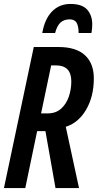

<svg xmlns="http://www.w3.org/2000/svg" viewBox="-21 -952 495 972"><path d="M-1 0 150 -714H275Q364 -714 409 -672.5Q454 -631 454 -555Q454 -464 415.5 -397.5Q377 -331 312 -310L379 0H260L209 -288H167L107 0ZM221 -378Q262 -378 288.5 -402Q315 -426 327.5 -463Q340 -500 340 -540Q340 -621 262 -621H238L187 -378ZM193 -785Q205 -855 242 -893.5Q279 -932 336 -932Q395 -932 420.5 -903Q446 -874 446 -829Q446 -818 445 -807Q444 -796 442 -785H377Q377 -819 367 -836.5Q357 -854 331 -854Q304 -854 286 -838.5Q268 -823 258 -785Z"/></svg>

Font: Noto Sans ExtraCondensed SemiBold
Style: Italic
Weight: 600
Width: 2
Italic angle: -12°
Designer: Monotype Design Team
Foundry: Monotype Imaging Inc.
Version: Version 2.013; ttfautohint (v1.8.4.7-5d5b)